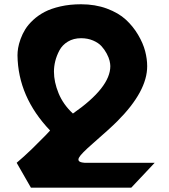

<svg xmlns="http://www.w3.org/2000/svg" viewBox="-20 -810 791 900"><path d="M58.1 -46.9Q91.3 -74.7 130.4 -112.5Q169.4 -150.4 192.4 -174.3L214.8 -198.2Q64.5 -355.5 62 -550.8Q62 -566.4 64.9 -584.7Q67.9 -603 76.4 -627Q85 -650.9 98.6 -672.9Q112.3 -694.8 135.7 -716.6Q159.2 -738.3 189.5 -754.2Q219.7 -770 263.7 -780Q307.6 -790 359.9 -790Q426.3 -790 481 -769.8Q535.6 -749.5 569.8 -718Q604 -686.5 627.4 -646.7Q650.9 -606.9 660.4 -570.1Q669.9 -533.2 669.9 -500Q670.4 -382.3 529.8 -241.7Q498.5 -210 415.5 -137.7Q358.9 -88.4 350.1 -70.8Q339.8 -50.3 372.6 -47.4Q374.5 -46.9 377 -46.9H705.1L595.2 69.8H125ZM232.9 -474.1Q232.9 -425.8 254.6 -372.8Q276.4 -319.8 321.8 -277.8Q497.1 -399.4 497.1 -500Q497.1 -510.3 493.7 -525.1Q490.2 -540 480.2 -558.8Q470.2 -577.6 455.8 -593.5Q441.4 -609.4 416.3 -620.1Q391.1 -630.9 359.9 -630.9Q324.7 -630.9 298.3 -615Q272 -599.1 258.5 -573.7Q245.1 -548.3 239 -523.4Q232.9 -498.5 232.9 -474.1Z"/></svg>

Font: Hussar Preview
Style: Bold
Weight: 700
Foundry: Cannot Into Space Fonts, PlusOne Fonts
Version: Version 2.29RC2 "Millennial"